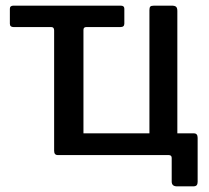

<svg xmlns="http://www.w3.org/2000/svg" viewBox="-20 -550 741 681"><path d="M608 111Q589 111 589 94V10Q589 0 578 0H185Q172 0 172 -15V-442Q172 -454 162 -454H28Q15 -454 15 -466V-519Q15 -530 28 -530H408Q421 -530 421 -519V-466Q421 -454 407 -454H286Q276 -454 276 -444V-77H510V-514Q510 -523 513 -526.5Q516 -530 527 -530H589Q600 -530 604.5 -526Q609 -522 609 -511V-77H668Q681 -77 681 -61V95Q681 103 677.5 107Q674 111 665 111Z"/></svg>

Font: Libre Franklin Medium
Style: Regular
Weight: 500
Designer: Pablo Impallari, Rodrigo Fuenzalida, Nhung Nguyen
Foundry: Impallari Type
Version: Version 3.000